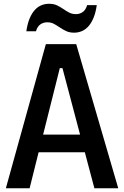

<svg xmlns="http://www.w3.org/2000/svg" viewBox="-20 -1002 661 1022"><path d="M224.1 -767.1H385.7L609.4 0H482.4L431.6 -191.4H185.5L137.7 0H11.2ZM406.2 -285.6 312.5 -639.2H298.3L209.5 -285.6ZM374.5 -828.1Q349.6 -828.1 331.8 -836.7Q314 -845.2 298.6 -855.7Q283.2 -866.2 267.6 -874.8Q252 -883.3 231 -883.3Q210.9 -883.3 194.8 -872.1Q178.7 -860.8 171.4 -835.4H120.1Q126 -875.5 137.7 -903.6Q149.4 -931.6 165.3 -949Q181.2 -966.3 200.4 -974.1Q219.7 -981.9 241.2 -981.9Q266.1 -981.9 283.7 -973.4Q301.3 -964.8 316.7 -954.3Q332 -943.8 347.7 -935.3Q363.3 -926.8 384.3 -926.8Q404.3 -926.8 420.4 -938Q436.5 -949.2 443.8 -974.6H495.1Q489.3 -934.1 477.5 -906.2Q465.8 -878.4 450 -861.1Q434.1 -843.8 414.8 -835.9Q395.5 -828.1 374.5 -828.1Z"/></svg>

Font: Tauri
Style: Regular
Weight: 400
Designer: Yvonne Schüttler
Foundry: Yvonne Schüttler
Version: Version 1.003; ttfautohint (v0.93.8-669f) -l 13 -r 13 -G 200